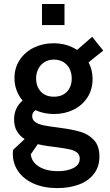

<svg xmlns="http://www.w3.org/2000/svg" viewBox="-20 -710 548 958"><path d="M476.1 70.3Q476.1 122.1 448.5 157.7Q420.9 193.4 373.3 210.9Q325.7 228.5 266.6 228.5Q198.7 228.5 148.4 206.3Q98.1 184.1 71 145Q43.9 106 43.9 57.1Q43.9 47.9 45.9 37.1L103 -16.1Q50.3 -49.3 50.3 -113.8Q50.3 -143.1 60.8 -166.3Q71.3 -189.5 92.8 -208.5Q73.2 -231.4 62.7 -259.8Q52.2 -288.1 52.2 -320.3Q52.2 -371.6 78.4 -411.1Q104.5 -450.7 148.9 -472.4Q193.4 -494.1 246.6 -494.1Q314 -494.1 364.7 -460.9L439.9 -526.4L495.1 -457.5L421.9 -398.9Q441.9 -361.3 441.9 -315.9Q441.9 -263.7 416.3 -223.9Q390.6 -184.1 346.7 -162.6Q302.7 -141.1 249.5 -141.1Q199.7 -141.1 157.2 -160.2Q140.6 -148.9 140.6 -130.9Q140.6 -111.8 156.2 -100.8Q171.9 -89.8 197.3 -84.7Q222.7 -79.6 269.5 -73.7Q273.9 -72.8 282.7 -71.8Q342.3 -64 382.3 -52Q422.4 -40 449.2 -10.7Q476.1 18.6 476.1 70.3ZM160.2 -318.8Q160.2 -278.3 183.8 -252.9Q207.5 -227.5 249 -227.5Q291 -227.5 314.5 -252.9Q337.9 -278.3 337.9 -318.8Q337.9 -344.7 327.4 -366.2Q316.9 -387.7 296.6 -400.1Q276.4 -412.6 249 -412.6Q221.7 -412.6 201.7 -399.9Q181.6 -387.2 170.9 -366Q160.2 -344.7 160.2 -318.8ZM377.9 81.5Q377.9 62 364.5 51.3Q351.1 40.5 328.4 35.4Q305.7 30.3 261.7 24.4L247.1 22.5Q242.7 22 217 18.6Q191.4 15.1 168.5 9.3L133.8 59.6Q137.2 98.1 174.1 121.1Q210.9 144 269 144Q317.4 144 347.7 127.7Q377.9 111.3 377.9 81.5ZM189.5 -585V-689.9H301.8V-585Z"/></svg>

Font: Acari Sans SemiBold
Style: Regular
Weight: 600
Designer: Alfredo Marco Pradil and Stefan Peev
Foundry: Hanken Design Co.
Version: Version 1.045;January 11, 2019;FontCreator 11.5.0.2425 64-bi